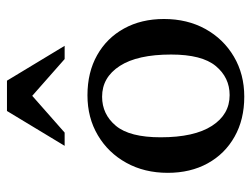

<svg xmlns="http://www.w3.org/2000/svg" viewBox="-105 -605 721 551"><g transform="rotate(-90 255.5 -329.5)"><path d="M253.5 11Q188 11 138.8 -16.8Q89.5 -44.5 62.2 -94Q35 -143.5 35 -208.5Q35 -275.5 63.8 -327.5Q92.5 -379.5 142.8 -409.2Q193 -439 257.5 -439Q323.5 -439 372.8 -411.2Q422 -383.5 449.2 -334Q476.5 -284.5 476.5 -219.5Q476.5 -152.5 447.8 -100.5Q419 -48.5 368.5 -18.8Q318 11 253.5 11ZM258 -31Q308.5 -31 341.5 -70.8Q374.5 -110.5 374.5 -199Q374.5 -295.5 341.8 -346.2Q309 -397 253.5 -397Q203 -397 170 -357.5Q137 -318 137 -229Q137 -132.5 169.8 -81.8Q202.5 -31 258 -31ZM112.5 -504.5 212.5 -670H299.5L399.5 -504.5H361.5L256 -597.5L150.5 -504.5Z"/></g></svg>

Font: Newsreader Text Medium
Style: Regular
Weight: 500
Designer: Hugues Gentile
Foundry: Production Type
Version: Version 1.001